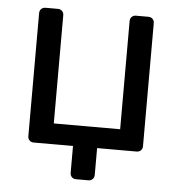

<svg xmlns="http://www.w3.org/2000/svg" viewBox="-49 -566 689 738"><g transform="rotate(5 296.0 -197.0)"><path d="M271.5 126.3Q261.3 126.3 254.9 119.9Q248.6 113.5 248.6 103.3V0H97.2Q87 0 80.6 -6.4Q74.3 -12.7 74.3 -22.9V-497.1Q74.3 -507.3 80.6 -513.6Q87 -520 97.2 -520H144.6Q154.7 -520 161.1 -513.6Q167.5 -507.3 167.5 -497.1V-79.9H423.5V-497.1Q423.5 -507.3 429.9 -513.6Q436.3 -520 446.4 -520H493.8Q504 -520 510.4 -513.6Q516.7 -507.3 516.7 -497.1V-22.9Q516.7 -12.7 510.4 -6.4Q504 0 493.8 0H341.6V103.3Q341.6 113.5 335.2 119.9Q328.9 126.3 318.7 126.3Z"/></g></svg>

Font: Rubik Light
Style: Regular
Weight: 300
Designer: Hubert and Fischer
Foundry: Hubert and Fischer
Version: Version 2.300;gftools[0.9.30]